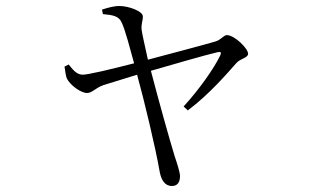

<svg xmlns="http://www.w3.org/2000/svg" viewBox="-20 -566 1040 640"><path d="M209 -351 195 -344C198 -327 199 -313 203 -304C215 -281 250 -256 270 -256C287 -256 297 -272 324 -282L437 -317C461 -230 499 -71 512 5C517 33 529 54 553 54C572 54 580 41 580 21C580 8 570 -22 562 -46C546 -98 509 -230 483 -330C555 -351 670 -384 705 -392C715 -394 719 -393 714 -381C694 -339 645 -269 592 -211L606 -198C678 -252 736 -320 769 -357C782 -371 807 -373 807 -387C807 -404 762 -449 736 -449C726 -449 716 -433 699 -428C666 -418 544 -386 473 -367C465 -406 454 -450 452 -467C450 -488 457 -497 456 -512C456 -528 410 -546 378 -546C359 -546 339 -540 320 -534L323 -519C357 -516 376 -512 385 -492C397 -469 415 -398 427 -355C353 -336 271 -316 254 -317C233 -318 220 -338 209 -351Z"/></svg>

Font: Noto Serif CJK TC Light
Style: Regular
Weight: 300
Designer: Ryoko NISHIZUKA 西塚涼子 (kana & ideographs); Frank Grießhammer (Latin, Greek & Cyrillic); Wenlong ZHANG 张文龙 (bopomofo); San
Foundry: Adobe
Version: Version 2.001;hotconv 1.1.0;makeotfexe 2.6.0